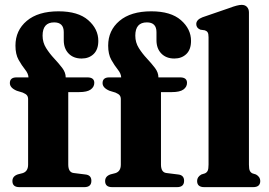

<svg xmlns="http://www.w3.org/2000/svg" viewBox="-20 -769 1107 789"><path d="M260.5 -93Q260.5 -60.5 283 -58L331 -52Q355.5 -49.5 355.5 -26Q355.5 0 326.5 0H59.5Q31 0 31 -25Q31 -45 53.5 -52.5L73 -57.5Q95.5 -64.5 95.5 -92.5V-361.5Q95.5 -371 91 -377Q86.5 -383 73.5 -388.5L49 -396Q20.5 -408 20.5 -427.5Q20.5 -451 48 -451H97Q96.5 -466.5 83 -483.2Q69.5 -500 56.5 -523Q43.5 -546 43.5 -581.5Q43.5 -644 90 -683.2Q136.5 -722.5 220.5 -722.5Q301 -722.5 342.5 -686.2Q384 -650 384 -601Q384 -565.5 364.8 -547Q345.5 -528.5 315.5 -528.5Q282 -528.5 262 -549Q242 -569.5 242 -604V-637Q242 -677 202.5 -677Q155 -677 155 -622.5Q155 -594.5 169.5 -571.5Q184 -548.5 202.8 -528.5Q221.5 -508.5 235.8 -489.8Q250 -471 250 -451H339Q367.5 -451 367.5 -428.5Q367.5 -412 352.8 -401.2Q338 -390.5 305 -390.5H260.5ZM641.5 -93Q641.5 -60.5 664 -58L712 -52Q736.5 -49.5 736.5 -26Q736.5 0 707.5 0H440.5Q412 0 412 -25Q412 -45 434.5 -52.5L454 -57.5Q476.5 -64.5 476.5 -92.5V-361.5Q476.5 -371 472 -377Q467.5 -383 454.5 -388.5L430 -396Q401.5 -408 401.5 -427.5Q401.5 -451 429 -451H478Q477.5 -466.5 464 -483.2Q450.5 -500 437.5 -523Q424.5 -546 424.5 -581.5Q424.5 -644 471 -683.2Q517.5 -722.5 601.5 -722.5Q682 -722.5 723.5 -686.2Q765 -650 765 -601Q765 -565.5 745.8 -547Q726.5 -528.5 696.5 -528.5Q663 -528.5 643 -549Q623 -569.5 623 -604V-637Q623 -677 583.5 -677Q536 -677 536 -622.5Q536 -594.5 550.5 -571.5Q565 -548.5 583.8 -528.5Q602.5 -508.5 616.8 -489.8Q631 -471 631 -451H720Q748.5 -451 748.5 -428.5Q748.5 -412 733.8 -401.2Q719 -390.5 686 -390.5H641.5ZM1003 -718V-92.5Q1003 -75 1006.5 -67.5Q1010 -60 1017.5 -56.5L1032 -52Q1049.5 -42 1049.5 -25.5Q1049.5 0 1020.5 0H819Q790 0 790 -25.5Q790 -42 807.5 -52L822 -56.5Q830 -60 833.5 -67.5Q837 -75 837 -92.5V-616Q837 -630.5 833.2 -636.2Q829.5 -642 821.5 -644.5L803.5 -647Q786.5 -654 786.5 -670Q786.5 -688 812 -698L922.5 -736Q956.5 -749 973 -749Q987.5 -749 995.2 -740.2Q1003 -731.5 1003 -718Z"/></svg>

Font: Fraunces 72pt Soft
Style: Bold
Weight: 700
Version: Version 1.000;[b76b70a41]